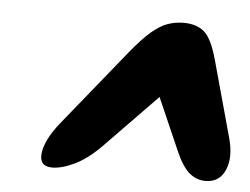

<svg xmlns="http://www.w3.org/2000/svg" viewBox="-37 -764 612 470"><g transform="rotate(5 269.0 -529.5)"><path d="M532 -449Q545 -402 531.2 -370.5Q517.5 -339 483.5 -339Q460.5 -339 443 -354.2Q425.5 -369.5 410 -405L353.5 -534L228 -405Q193.5 -369.5 161.8 -354.2Q130 -339 106.5 -339Q74 -339 78 -372.2Q82 -405.5 117 -449L268.5 -636Q297 -671 318 -689Q339 -707 357.8 -713.5Q376.5 -720 397 -720Q428 -720 447 -704.2Q466 -688.5 480.5 -636Z"/></g></svg>

Font: Fraunces 9pt SuperSoft Black
Style: Italic
Weight: 900
Italic angle: -16°
Version: Version 1.000;[0bf87f6ff]